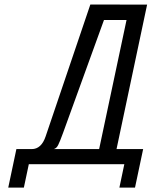

<svg xmlns="http://www.w3.org/2000/svg" viewBox="-20 -728 680 852"><path d="M441.4 -639.2 259.8 -138.2Q245.6 -99.1 238 -84.2Q230.5 -69.3 218.3 -66.4H419.9L541.5 -639.2ZM52.7 -66.4H120.6Q163.6 -66.4 182.6 -123L380.9 -708L632.8 -707.5L497.1 -66.4H615.2L579.1 104.5H509.8L531.7 0.5H107.9L85.9 104.5H16.6Z"/></svg>

Font: Tuffy
Style: Italic
Weight: 400
Italic angle: -12°
Designer: Thatcher Ulrich, Karoly Barta and Michael Everson
Version: Version 001.271